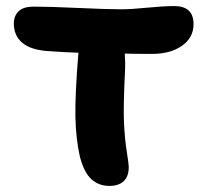

<svg xmlns="http://www.w3.org/2000/svg" viewBox="-20 -690 685 637"><path d="M342.8 -73.2Q308.1 -73.2 283.7 -95Q259.3 -116.7 245.1 -169.9Q231.9 -228 230.2 -300.5Q228.5 -373 240.2 -515.1Q189 -516.6 132.8 -521Q78.6 -525.9 52.2 -549.6Q25.9 -573.2 25.9 -611.8Q25.9 -637.7 42 -652.8Q58.1 -668 90.8 -668Q145.5 -668 239.3 -663.6Q333 -659.2 381.8 -659.2Q415.5 -659.2 469.5 -664.6Q523.4 -669.9 558.1 -669.9Q622.1 -669.9 622.1 -609.9Q622.1 -564.9 583.7 -538.1Q545.4 -511.2 484.9 -511.2Q421.9 -511.2 394 -512.2Q396 -481 395 -459Q388.7 -336.4 391.4 -282.5Q394 -228.5 400.6 -186.8Q407.2 -145 407.2 -136.2Q407.2 -105 390.6 -89.1Q374 -73.2 342.8 -73.2Z"/></svg>

Font: Shantell Sans Irregular Bouncy
Style: Bold
Weight: 700
Designer: Stephen Nixon, Anya Danilova, Shantell Martin
Foundry: Arrow Type
Version: Version 1.006;[9816181b4]